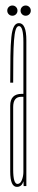

<svg xmlns="http://www.w3.org/2000/svg" viewBox="-20 -692 140 714"><path d="M68 0 67 -22V-363Q67 -476 67 -535.5Q67 -595 50.5 -595V-606Q78 -606 78 -542.2Q78 -478.5 78 -366V0ZM43 3Q18 3 18 -54Q18 -111 18 -183Q18 -255 18 -299Q18 -343 61 -343Q67 -343 73 -343V-332Q67 -332 58.5 -332Q29 -332 29 -293.8Q29 -255.5 29 -183Q29 -116 29 -62Q29 -8 45 -8Q55.5 -8 61.2 -22.2Q67 -36.5 67 -53L70.5 -39Q70.5 -24 64.2 -10.5Q58 3 43 3ZM18 -384.5Q18 -443 18.8 -485Q19.5 -527 22.2 -553.8Q25 -580.5 31.8 -593.2Q38.5 -606 50.5 -606L51.5 -600L50.5 -595Q42.5 -595 38.2 -581.2Q34 -567.5 32 -540.8Q30 -514 29.5 -474.8Q29 -435.5 29 -384.5ZM26 -633.5Q18 -633.5 12.5 -639Q7 -644.5 7 -652.5Q7 -660.5 12.5 -666Q18 -671.5 26 -671.5Q34 -671.5 39.5 -666Q45 -660.5 45 -652.5Q45 -644.5 39.5 -639Q34 -633.5 26 -633.5ZM75.5 -633.5Q67.5 -633.5 62 -639Q56.5 -644.5 56.5 -652.5Q56.5 -660.5 62 -666Q67.5 -671.5 75.5 -671.5Q83.5 -671.5 89 -666Q94.5 -660.5 94.5 -652.5Q94.5 -644.5 89 -639Q83.5 -633.5 75.5 -633.5Z"/></svg>

Font: Anybody UltraCondensed Thin
Style: Regular
Weight: 100
Width: 1
Designer: Tyler Finck
Foundry: Etcetera Type Company
Version: Version 1.110